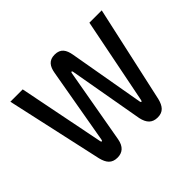

<svg xmlns="http://www.w3.org/2000/svg" viewBox="-124 -674 847 847"><g transform="rotate(-45 300.0 -250.0)"><path d="M234 -47 296 -398C297 -405 303 -405 304 -398L366 -47C374 -10 392 9 426 9C460 9 476 -11 485 -47L585 -500H508L428 -98C427 -93 426 -91 423 -91C421 -91 420 -93 419 -98L357 -452C351 -485 338 -509 300 -509C264 -509 249 -487 243 -452L181 -98C180 -93 179 -91 177 -91C175 -91 173 -92 172 -98L92 -500H15L115 -47C124 -11 140 9 175 9C206 9 227 -8 234 -47Z"/></g></svg>

Font: LT Wave Mono
Style: Regular
Weight: 400
Designer: Daniel Lyons
Version: Version 2.5 (Glyphs App)